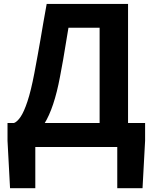

<svg xmlns="http://www.w3.org/2000/svg" viewBox="-20 -761 790 994"><path d="M162.8 0V213.2H32L18.9 -32.5V-124.3H731.2V-32.5L717.9 213.2H587.1V0ZM495.7 -47.2V-617.3H334.4Q326.1 -567.3 319.7 -528.8Q313.3 -490.2 306.9 -451.9Q300.6 -413.6 290.5 -363Q275.5 -282.8 255.2 -222Q235 -161.3 209.1 -119.7Q183.2 -78.1 151.2 -56.7Q119.2 -35.3 79.2 -32.9L52.7 -124.3Q69.1 -130.5 86.5 -155.9Q104 -181.4 122.2 -236.2Q140.5 -291 158 -382.9Q167.4 -433.3 175.1 -475.2Q182.8 -517.2 189.7 -557.5Q196.5 -597.8 204.1 -642.1Q211.7 -686.4 221.7 -740.8H642.9V-47.2Z"/></svg>

Font: Noto Sans SC Thin
Style: Regular
Weight: 100
Designer: Ryoko NISHIZUKA 西塚涼子 (kana, bopomofo & ideographs); Paul D. Hunt (Latin, Greek & Cyrillic); Sandoll Communications 산돌커뮤니
Foundry: Adobe
Version: Version 2.004-H2;hotconv 1.0.118;makeotfexe 2.5.65603